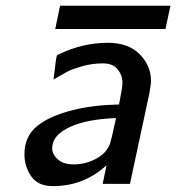

<svg xmlns="http://www.w3.org/2000/svg" viewBox="-20 -632 606 660"><path d="M64 -101.1Q64 -163.1 107.4 -198.5Q150.9 -233.9 231.9 -253.9Q299.8 -271 389.2 -272.9Q401.4 -334 400.9 -347.2Q400.9 -373 384.5 -393.6Q368.2 -414.1 334 -414.1Q295.9 -414.1 261.5 -404.1Q227.1 -394 211.9 -386Q196.8 -377.9 164.1 -358.9Q172.9 -437 175.8 -441.9Q177.7 -443.8 185.1 -446.8Q266.1 -484.9 350.1 -484.9Q421.9 -484.9 460.4 -445.3Q499 -405.8 499 -355Q499 -339.8 493.2 -310.1L426.8 0H333L346.2 -64Q268.1 7.8 162.1 7.8Q110.4 7.8 87.2 -26.1Q64 -60.1 64 -101.1ZM159.2 -120.1Q161.1 -99.1 180.2 -83Q199.2 -66.9 233.9 -66.9Q273.9 -66.9 310.5 -86.4Q347.2 -106 358.9 -140.1Q361.8 -147.9 378.9 -226.1Q277.8 -222.2 221.4 -196Q165 -169.9 160.2 -131.8ZM169.9 -532.2 186.5 -612.3H565.9L548.8 -532.2Z"/></svg>

Font: CMU Bright
Style: SemiBoldOblique
Weight: 600
Italic angle: -12°
Version: Version 0.7.0